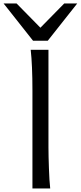

<svg xmlns="http://www.w3.org/2000/svg" viewBox="-90 -1062 455 1082"><path d="M183.1 -231.9Q183.1 -208.5 183.8 -176.8Q184.6 -145 185.8 -112.3Q187 -79.6 188.7 -49.8Q190.4 -20 192.9 0H92.8V-551.8Q92.8 -623 90.3 -680.9Q87.9 -738.8 83 -781.2H183.1ZM3.4 -1042.5 137.7 -905.8 272 -1042.5H345.2L179.2 -832.5H96.2L-69.8 -1042.5Z"/></svg>

Font: Andika Afr
Style: Regular
Weight: 400
Designer: Victor Gaultney, Annie Olsen, Julie Remington, Don Collingsworth, Eric Hays, Becca Hirsbrunner
Foundry: SIL International
Version: Version 5.000